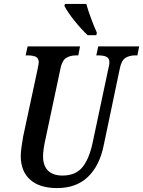

<svg xmlns="http://www.w3.org/2000/svg" viewBox="-20 -951 731 981"><path d="M86 -154Q86 -172 90 -201Q94 -230 98 -252L172 -597Q178 -627 178 -632Q178 -653 163.5 -660.5Q149 -668 121 -668H111L121 -714H389L380 -668H369Q338 -668 317.5 -654.5Q297 -641 289 -601L214 -248Q200 -187 200 -153Q200 -104 225.5 -79Q251 -54 299 -54Q368 -54 403 -99Q438 -144 455 -230L534 -602Q539 -620 539 -632Q539 -653 524.5 -660.5Q510 -668 482 -668H472L482 -714H691L682 -668H671Q640 -668 620 -654.5Q600 -641 592 -600L510 -209Q489 -104 429 -47Q369 10 272 10Q182 10 134 -33Q86 -76 86 -154ZM309 -921 312 -931H421Q429 -901 444.5 -859Q460 -817 475 -784L472 -771H428Q396 -801 360.5 -845Q325 -889 309 -921Z"/></svg>

Font: Noto Serif CondSemiBold
Style: Italic
Weight: 600
Width: 3
Italic angle: -12°
Designer: Monotype Design Team
Foundry: Monotype Imaging Inc.
Version: Version 1.001